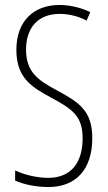

<svg xmlns="http://www.w3.org/2000/svg" viewBox="-20 -744 434 774"><path d="M352 -187C352 -297 300 -331 209 -380C137 -419 85 -451 85 -544C85 -632 133 -688 221 -688C249 -688 290 -682 329 -661L344 -695C314 -710 267 -724 220 -724C117 -724 46 -660 46 -543C46 -429 109 -392 187 -350C274 -303 313 -275 313 -186C313 -90 268 -27 174 -27C131 -27 78 -39 41 -57V-16C81 2 133 10 175 10C287 10 352 -62 352 -187Z"/></svg>

Font: Noto Sans Lao UI ExtCond ExtLt
Style: Regular
Weight: 200
Width: 2
Designer: Monotype Design Team
Foundry: Monotype Imaging Inc.
Version: Version 2.000